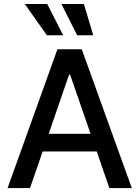

<svg xmlns="http://www.w3.org/2000/svg" viewBox="-20 -958 709 978"><path d="M18.6 0 272.5 -707H396.5L651.4 0H537.1L472.7 -186.5H197.3L132.8 0ZM441.4 -276.4 336.9 -578.1H332L228 -276.4ZM106.4 -937.5H220.7L301.8 -778.3H218.8ZM293 -937.5H407.2L455.1 -778.3H373Z"/></svg>

Font: Pretendard JP Medium
Style: Regular
Weight: 500
Designer: Base glyphs from Inter by Rasmus Andersson; Hangeul glyphs from Noto Sans CJK(Source Han Sans) by Jang Soo-young and Kan
Foundry: Kil Hyung-jin
Version: Version 1.309